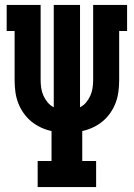

<svg xmlns="http://www.w3.org/2000/svg" viewBox="-20 -755 540 775"><path d="M132 0V-105H188V-226Q165 -231 144 -241Q123 -251 105.5 -265.5Q88 -280 74.5 -299.5Q61 -319 53 -340.5Q45 -362 42 -385Q39 -408 39 -431V-630H7V-735H144V-431Q144 -415 146.5 -399Q149 -383 155.5 -368.5Q162 -354 172.5 -341.5Q183 -329 197 -322V-735H303V-322Q317 -329 327.5 -341.5Q338 -354 344.5 -368.5Q351 -383 353.5 -399Q356 -415 356 -431V-735H493V-630H461V-431Q461 -408 458 -385Q455 -362 447 -340.5Q439 -319 425.5 -299.5Q412 -280 394.5 -265.5Q377 -251 356 -241Q335 -231 312 -226V-105H368V0Z"/></svg>

Font: Iosevka Curly Slab Extrabold
Style: Regular
Weight: 800
Monospace: yes
Designer: Belleve Invis
Foundry: Belleve Invis
Version: Version 22.1.2; ttfautohint (v1.8.4)